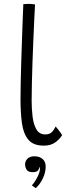

<svg xmlns="http://www.w3.org/2000/svg" viewBox="-20 -736 362 992"><path d="M301 -38Q291.5 -20.5 267.8 -2Q244 16.5 206.5 16.5Q151.5 16.5 126 -14.8Q100.5 -46 93.2 -100.2Q86 -154.5 86 -223Q86 -259.5 87 -309.8Q88 -360 89.8 -416.5Q91.5 -473 93.5 -528.8Q95.5 -584.5 97.2 -632.8Q99 -681 100.5 -714.5Q115.5 -716 127 -716Q144.5 -716 161 -713Q159 -682.5 157 -635.2Q155 -588 152.5 -532.2Q150 -476.5 148 -418.8Q146 -361 144.8 -308.2Q143.5 -255.5 143.5 -216Q143.5 -174 148.2 -134Q153 -94 168 -67.8Q183 -41.5 214 -41.5Q236 -41.5 247.5 -53Q259 -64.5 267.5 -82.5Q271 -79 278.5 -69.5Q286 -60 292.8 -50.5Q299.5 -41 301 -38ZM165 236Q162.5 234.5 156 230.2Q149.5 226 144.5 221.5Q158 208 172.2 181Q186.5 154 186.5 135Q186.5 129.5 184.5 126Q183 136 176 144.8Q169 153.5 149 153.5Q124.5 153.5 117 140Q109.5 126.5 109.5 113Q109.5 97.5 121.2 84.5Q133 71.5 157.5 71.5Q184.5 71.5 200.2 85.5Q216 99.5 216 124.5Q216 155 201.5 185.5Q187 216 165 236Z"/></svg>

Font: Grandstander ExtraLight
Style: Regular
Weight: 200
Designer: Tyler Finck
Foundry: Etcetera Type Co
Version: Version 1.200; ttfautohint (v1.8.3)